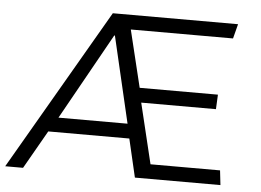

<svg xmlns="http://www.w3.org/2000/svg" viewBox="-74 -750 1105 814"><g transform="rotate(5 479.0 -343.0)"><path d="M-24 0 374 -686H907L891 -624H456L515 -381H848L845 -319H527L589 -62H885L892 0H528L490 -163H145L52 0ZM183 -225H477L391 -593L388 -592Z"/></g></svg>

Font: Chivo ExtraLight
Style: Italic
Weight: 250
Italic angle: -8.05°
Designer: Hector Gatti
Foundry: Omnibus-Type
Version: Version 2.002